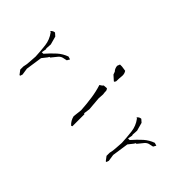

<svg xmlns="http://www.w3.org/2000/svg" viewBox="-36 -1112 1569 1569"><g transform="rotate(45 748.5 -327.0)"><path d="M253.4 -284.7H261.2Q302.2 -335.4 303.7 -336.9Q319.8 -354 339.8 -357.4Q357.9 -360.4 373 -364.7L386.2 -387.7V-389.2L361.3 -396.5Q315.4 -380.4 277.8 -347.2Q238.8 -312 199.7 -267.1H181.6L189 -307.1L186 -316.4L189 -364.3L169.4 -435.5L144.5 -457.5Q134.3 -457 126.5 -453.1Q116.2 -447.8 110.8 -440.9V-436L117.7 -434.1L119.1 -432.1Q154.3 -384.8 161.4 -326.9Q168.5 -269 171.4 -206.1Q168.5 -173.3 167 -140.6Q165.5 -107.9 157.7 -78.1V-42.5L185.1 -6.3H192.9L199.7 -26.9L190.9 -85.9L211.9 -228.5L246.6 -272.5Z M730 -428.2H726.1V-424.8L704.1 -410.6Q722.7 -352.1 731.4 -289.6Q740.7 -224.6 744.6 -159.2L735.8 -81.5Q745.1 -39.6 776.4 -11.7L786.6 -16.1V-154.8L779.3 -159.2L786.6 -212.9L776.9 -328.1L779.8 -377.4Q776.9 -395.5 776.9 -412.1Q776.9 -424.3 766.6 -435.5L730 -432.6ZM783.7 -600.1Q783.7 -623 771 -641.6L728 -647.9H705.1L695.8 -624.5Q696.3 -611.8 701.2 -599.6Q706.5 -585.9 715.3 -577.6L716.3 -576.2L725.1 -552.2L766.6 -515.1L773.9 -517.1L779.8 -529.8Q779.8 -559.1 783.2 -591.3Q783.7 -595.7 783.7 -600.1Z M1250.5 -284.7H1258.3Q1299.3 -335.4 1300.8 -336.9Q1316.9 -354 1336.9 -357.4Q1355 -360.4 1370.1 -364.7L1383.3 -387.7V-389.2L1358.4 -396.5Q1312.5 -380.4 1274.9 -347.2Q1235.8 -312 1196.8 -267.1H1178.7L1186 -307.1L1183.1 -316.4L1186 -364.3L1166.5 -435.5L1141.6 -457.5Q1131.3 -457 1123.5 -453.1Q1113.3 -447.8 1107.9 -440.9V-436L1114.7 -434.1L1116.2 -432.1Q1151.4 -384.8 1158.4 -326.9Q1165.5 -269 1168.5 -206.1Q1165.5 -173.3 1164.1 -140.6Q1162.6 -107.9 1154.8 -78.1V-42.5L1182.1 -6.3H1189.9L1196.8 -26.9L1188 -85.9L1209 -228.5L1243.7 -272.5Z"/></g></svg>

Font: Bakudai
Style: ExtraLight
Weight: 200
Version: Version 1.48